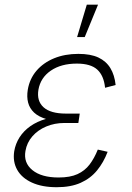

<svg xmlns="http://www.w3.org/2000/svg" viewBox="-20 -780 557 810"><path d="M219.2 9.8Q157.2 9.8 114.5 -9.8Q71.8 -29.3 52.5 -63.7Q33.2 -98.1 40 -142.1Q45.4 -173.8 62.5 -200.7Q79.6 -227.5 107.9 -247.6Q136.2 -267.6 175.3 -278.8Q214.4 -290 263.2 -290H314.9L310.5 -261.2H252Q210.4 -261.2 175 -246.3Q139.6 -231.4 116.5 -204.8Q93.3 -178.2 87.4 -143.1Q78.6 -93.3 116.7 -62.3Q154.8 -31.2 227.1 -31.2Q275.9 -31.2 306.9 -45.4Q337.9 -59.6 357.9 -85.9Q377.9 -112.3 392.6 -148.9L434.1 -139.6Q417 -94.7 389.4 -61Q361.8 -27.3 320.3 -8.8Q278.8 9.8 219.2 9.8ZM259.8 -267.6Q210.4 -267.6 176.8 -277.3Q143.1 -287.1 124 -304.9Q105 -322.8 98.6 -347.2Q92.3 -371.6 97.2 -401.4Q105 -447.8 134 -481.7Q163.1 -515.6 208.5 -534.2Q253.9 -552.7 310.5 -552.7Q362.3 -552.7 395 -537.4Q427.7 -522 445.6 -492.7Q463.4 -463.4 467.8 -421.4L423.3 -409.7Q418 -461.4 390.1 -486.6Q362.3 -511.7 304.2 -511.7Q237.8 -511.7 194.3 -481.9Q150.9 -452.1 142.1 -401.4Q134.3 -354 163.8 -327.4Q193.4 -300.8 258.3 -300.8H316.4L311.5 -267.6ZM305.2 -623.5 346.2 -760.3H393.6L337.4 -623.5Z"/></svg>

Font: Inter ExtraLight
Style: Italic
Weight: 250
Italic angle: -9.3988°
Designer: Rasmus Andersson
Foundry: rsms
Version: Version 4.001;git-66647c0bb